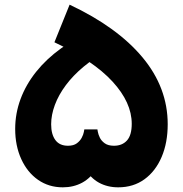

<svg xmlns="http://www.w3.org/2000/svg" viewBox="-20 -802 783 822"><path d="M249 0Q189 0 143 -32Q97 -64 71 -121Q45 -178 45 -250Q45 -316 68 -378Q91 -440 135 -495Q179 -550 241.5 -595Q304 -640 383 -672L440 -584Q383 -554 338 -516.5Q293 -479 262 -437.5Q231 -396 215 -353Q199 -310 199 -270Q199 -227 217 -202.5Q235 -178 271 -178Q295 -178 309 -188.5Q323 -199 330 -212.5Q337 -226 339 -237Q341 -248 341 -248H397Q397 -248 399 -237Q401 -226 407.5 -212.5Q414 -199 428.5 -188.5Q443 -178 468 -178Q503 -178 523.5 -200.5Q544 -223 544 -272Q544 -363 462 -452.5Q380 -542 213 -621L278 -782Q482 -686 590 -556.5Q698 -427 698 -270Q698 -191 672 -130Q646 -69 598.5 -34.5Q551 0 486 0Q440 0 403.5 -20Q367 -40 342 -83H396Q369 -40 332 -20Q295 0 249 0Z"/></svg>

Font: Alexandria
Style: Bold
Weight: 700
Designer: Mohamed Gaber
Foundry: Kief Type Foundry
Version: Version 5.100